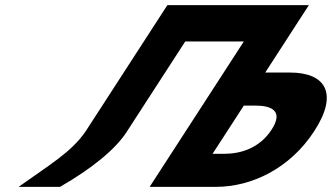

<svg xmlns="http://www.w3.org/2000/svg" viewBox="-20 -723 1281 741"><path d="M921 -315.5H966C1028.9 -315.5 1074.7 -294.3 1028.4 -222.9C981.6 -150.6 908.4 -129.4 845.5 -129.4H800.4ZM470.8 -216.9 694.9 -562.9H921L557.6 -1.9H558H717.4H813.9C950.7 -1.9 1099.3 -72.4 1193.4 -217.8C1287 -362.3 1236.5 -443 1099.6 -443H1003.6L1172 -703.1H1171.6H1012.2H1011.8H785.7H625.9L311 -216.9C255.6 -135.3 169.3 -86 51.9 -1.9H211.7C333.3 -71.6 427.9 -148.1 470.8 -216.9Z"/></svg>

Font: Hussar
Style: BdWodka
Weight: 700
Foundry: Cannot Into Space Fonts
Version: Version 2.00